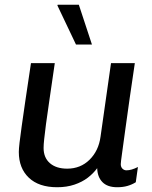

<svg xmlns="http://www.w3.org/2000/svg" viewBox="-20 -776 640 806"><path d="M220 10Q143 10 101 -30Q59 -70 59 -138Q59 -151 62 -177Q65 -203 71 -245.5Q77 -288 86.5 -353.5Q96 -419 110 -511H210Q197 -419 187.5 -356.5Q178 -294 173 -254.5Q168 -215 165.5 -192Q163 -169 163 -155Q163 -114 189.5 -91Q216 -68 262 -68Q318 -68 356 -105.5Q394 -143 402 -202L446 -511H546Q535 -437 524.5 -364.5Q514 -292 506 -232Q498 -172 492.5 -133.5Q487 -95 487 -87Q487 -75 494 -68Q501 -61 511 -61Q532 -61 559 -75L550 -11Q534 -1 515 4.5Q496 10 472 10Q431 10 410 -11.5Q389 -33 388 -70Q372 -48 348.5 -30Q325 -12 292.5 -1Q260 10 220 10ZM299 -589 221 -753 222 -756H311L366 -589Z"/></svg>

Font: Chivo Mono
Style: Italic
Weight: 400
Italic angle: -8.05°
Monospace: yes
Version: Version 1.008